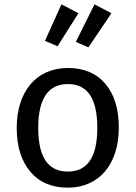

<svg xmlns="http://www.w3.org/2000/svg" viewBox="-20 -852 624 884"><path d="M187 -664 245 -639 341 -791 263 -832ZM329 -659 387 -634 493 -791 415 -832ZM293 -539C145 -539 57 -428 57 -263C57 -178 78 -111 119 -62C160 -13 218 12 292 12C439 12 527 -99 527 -264C527 -349 507 -416 466 -465C425 -514 367 -539 293 -539ZM293 -465C383 -465 428 -398 428 -264C428 -129 383 -62 292 -62C201 -62 156 -129 156 -263C156 -398 202 -465 293 -465Z"/></svg>

Font: Fira Sans
Style: Regular
Weight: 400
Designer: Carrois Corporate & Edenspiekermann AG
Foundry: Carrois Corporate GbR & Edenspiekermann AG
Version: Version 4.203